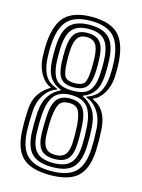

<svg xmlns="http://www.w3.org/2000/svg" viewBox="-122 -880 712 960"><g transform="rotate(15 233.5 -400.0)"><path d="M233 9.2Q133.8 9.2 89.4 -33.5Q45 -76.2 41.5 -174.5Q39.5 -219.5 43 -281.8Q46.2 -328.8 67.4 -360.4Q88.5 -392 123.2 -412.2V-415.8Q91.5 -428 70.4 -464.2Q49.2 -500.5 46 -546Q45 -563.8 44.9 -586.1Q44.8 -608.5 46 -625.5Q53.5 -725.2 97.6 -767.2Q141.8 -809.2 233 -809.2Q326.5 -809.2 369.9 -766.4Q413.2 -723.5 420 -625.5Q422.5 -590 420 -545.8Q417 -499.2 395.5 -463.6Q374 -428 343 -415.8V-412.2Q416.2 -381.8 423.2 -280.8Q425.2 -248.8 425.5 -223.2Q425.8 -197.8 424.8 -172.8Q421.2 -76 376.6 -33.4Q332 9.2 233 9.2ZM233 -11.5Q319 -11.5 357.9 -49.2Q396.8 -87 400.2 -175.2Q401 -195.5 400.8 -220.5Q400.5 -245.5 398.8 -278.8Q395.5 -327.8 371.1 -364.1Q346.8 -400.5 310 -412.2V-417.5Q354.5 -432.5 373 -464.1Q391.5 -495.8 395.5 -546Q398 -585.2 395.5 -624.8Q389.2 -712.8 351.1 -750.6Q313 -788.5 233 -788.5Q152.2 -788.5 114.4 -750.5Q76.5 -712.5 70.8 -623.8Q69.5 -606 69.5 -587.8Q69.5 -569.5 70.8 -546.8Q74.5 -496 93 -464.2Q111.5 -432.5 156 -417.5V-412.2Q119.5 -400.5 95.2 -364.2Q71 -328 67.8 -279.2Q65.8 -244.8 65.5 -221.4Q65.2 -198 66 -175.5Q69.2 -88 107.8 -49.8Q146.2 -11.5 233 -11.5ZM233 -32.2Q159.8 -32.2 126.6 -65.6Q93.5 -99 90.8 -176.5Q90 -198.5 90.2 -222Q90.5 -245.5 92.2 -276.2Q96 -333.2 119.1 -366Q142.2 -398.8 176 -413.5V-417Q140 -429.8 119.1 -459.6Q98.2 -489.5 95.2 -547.8Q93.5 -582 95.2 -621.8Q99 -703 132.5 -735.4Q166 -767.8 233 -767.8Q304 -767.8 335.6 -733.6Q367.2 -699.5 370.8 -621.8Q371.5 -601.8 371.6 -584.9Q371.8 -568 370.8 -547.8Q368 -490 347.5 -460Q327 -430 290.5 -417V-413.5Q323.8 -399 347 -366.2Q370.2 -333.5 374 -277Q376.2 -240.5 376.2 -219.5Q376.2 -198.5 375.5 -176.2Q372.5 -101 340.5 -66.6Q308.5 -32.2 233 -32.2ZM233 -427.5Q294.8 -427.5 318.9 -455.9Q343 -484.2 346 -548.5Q347.2 -569.2 347.1 -585.2Q347 -601.2 346.2 -619.5Q343 -687.8 316.6 -717.2Q290.2 -746.8 233 -746.8Q175.5 -746.8 149.4 -717.4Q123.2 -688 120 -620Q119 -599 119.1 -584Q119.2 -569 120 -548.5Q123.2 -482.2 148.2 -454.9Q173.2 -427.5 233 -427.5ZM233 -445Q187 -445 167.2 -468.1Q147.5 -491.2 144.5 -549.8Q143.8 -568 143.9 -585.6Q144 -603.2 144.5 -618Q147.5 -676 168 -701Q188.5 -726 233 -726Q277.5 -726 298.1 -701Q318.8 -676 321.5 -618.2Q322.2 -600.8 322.4 -585.8Q322.5 -570.8 321.5 -549.2Q318.8 -491.2 299 -468.1Q279.2 -445 233 -445ZM233 -466.5Q270 -466.5 282.4 -483.1Q294.8 -499.8 297 -550.8Q298.5 -585.8 297 -616.2Q294.5 -667.5 278.5 -686.4Q262.5 -705.2 233 -705.2Q201.8 -705.2 186.8 -684.8Q171.8 -664.2 169.5 -617.5Q168.5 -600.5 168.4 -586Q168.2 -571.5 169.5 -549.2Q171.8 -499.2 184.1 -482.9Q196.5 -466.5 233 -466.5ZM233 -53.2Q294.2 -53.2 321.4 -82.2Q348.5 -111.2 351 -177.5Q351.8 -197 351.5 -221.1Q351.2 -245.2 349.2 -275Q343.8 -344 317 -374.5Q290.2 -405 233 -405Q176.5 -405 149.5 -374.9Q122.5 -344.8 117 -275.2Q115 -246.8 114.8 -223.6Q114.5 -200.5 115.5 -177.2Q117.8 -113 144 -83.1Q170.2 -53.2 233 -53.2ZM233 -74Q186 -74 164 -97.9Q142 -121.8 140 -178.8Q139.2 -196.5 139.8 -221.9Q140.2 -247.2 141.5 -273.2Q144.8 -333.8 166.1 -360.2Q187.5 -386.8 233 -386.8Q280.5 -386.8 301 -359.2Q321.5 -331.8 324.8 -273.2Q327.8 -218 326.2 -178.5Q324 -122.5 302.5 -98.2Q281 -74 233 -74ZM233 -94.8Q267.8 -94.8 283.8 -114.4Q299.8 -134 301.5 -179.2Q302.2 -193.5 302.1 -219.1Q302 -244.8 300 -271.8Q294.8 -325.5 280.6 -344.9Q266.5 -364.2 233 -364.2Q199.8 -364.2 185.6 -344.9Q171.5 -325.5 166.2 -271.5Q164.2 -246 164.1 -221.2Q164 -196.5 164.8 -177.8Q166.5 -133.8 182.4 -114.2Q198.2 -94.8 233 -94.8Z"/></g></svg>

Font: Big Shoulders Inline Display ExtraBold
Style: Regular
Weight: 800
Designer: Patric King
Foundry: XO Type Co
Version: Version 1.000